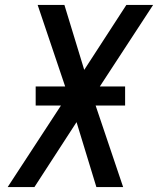

<svg xmlns="http://www.w3.org/2000/svg" viewBox="-20 -755 640 775"><path d="M11 0 226 -329H124V-406H243L132 -735H240L320 -473L490 -735H598L383 -406H485V-329H366L477 0H369L289 -262L119 0Z"/></svg>

Font: Iosevka Aile Medium Oblique
Style: Regular
Weight: 500
Italic angle: -9°
Designer: Belleve Invis
Foundry: Belleve Invis
Version: Version 31.1.0; ttfautohint (v1.8.4)